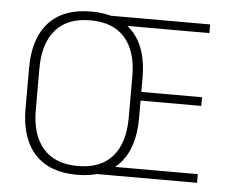

<svg xmlns="http://www.w3.org/2000/svg" viewBox="-49 -705 926 772"><g transform="rotate(5 414.0 -319.5)"><path d="M288.5 10Q177 10 118.2 -54Q59.5 -118 59.5 -237V-402Q59.5 -521 118.2 -585Q177 -649 288.5 -649Q400 -649 458.8 -585Q517.5 -521 517.5 -402V-237Q517.5 -118 458.8 -54Q400 10 288.5 10ZM288.5 -25.5Q381 -25.5 428.5 -80.2Q476 -135 476 -236V-403.5Q476 -504.5 428.5 -559Q381 -613.5 288.5 -613.5Q196.5 -613.5 148.8 -559Q101 -504.5 101 -403.5V-236Q101 -135 148.8 -80.2Q196.5 -25.5 288.5 -25.5ZM362 0V-35H772.5V0ZM486.5 -309.5V-344.5H762.5V-309.5ZM361 -604V-639H769.5V-604Z"/></g></svg>

Font: Anek Bangla ExtraLight
Style: Regular
Weight: 250
Designer: Sulekha Rajkumar (Bangla), Yesha Goshar (Latin)
Foundry: Ek Type
Version: Version 1.003